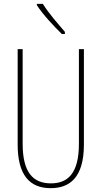

<svg xmlns="http://www.w3.org/2000/svg" viewBox="-20 -970 529 1000"><path d="M203 -950H172V-943C205 -892 263 -831 302 -793H318V-804C279 -850 238 -895 203 -950ZM417 -217V-714H391V-221C391 -63 330 -15 245 -15C153 -15 98 -71 98 -221V-714H72V-217C72 -59 134 10 244 10C340 10 417 -42 417 -217Z"/></svg>

Font: Noto Sans Bengali ExtraCondensed Thin
Style: Regular
Weight: 100
Width: 2
Designer: Joana Ranito - Universal Thirst; Jelle Bosma - Monotype Design Team
Foundry: Universal Thirst ehf.
Version: Version 3.000